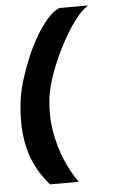

<svg xmlns="http://www.w3.org/2000/svg" viewBox="-54 -737 490 830"><g transform="rotate(-5 191.0 -322.0)"><path d="M129 56Q62 -20.5 40.5 -113.2Q19 -206 35 -322Q40 -358 53.5 -403Q67 -448 86.5 -494.8Q106 -541.5 130 -583.5Q154 -625.5 180.8 -656.5Q207.5 -687.5 235 -700H360Q331.5 -682.5 299.8 -639.8Q268 -597 238.8 -541Q209.5 -485 188.2 -427.2Q167 -369.5 160 -322Q149.5 -244 161.5 -172.8Q173.5 -101.5 198.8 -43Q224 15.5 254 56Z"/></g></svg>

Font: Urbanist
Style: Bold Italic
Weight: 700
Italic angle: -8°
Designer: Corey Hu
Foundry: Corey Hu
Version: Version 1.330; ttfautohint (v1.8.4.7-5d5b)